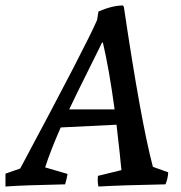

<svg xmlns="http://www.w3.org/2000/svg" viewBox="-41 -671 660 702"><path d="M-21 11V-36L33 -55Q277 -511 314 -598L319 -629Q370 -651 409 -651L412 -645Q474 -227 518 -61L574 -41Q573 -18 564 3Q406 6 319 11Q315 -5 317 -28L403 -49Q399 -94 385 -215L181 -205Q144 -121 124 -59L206 -35Q202 -12 197 3Q45 6 -21 11ZM332 -515Q323 -496 280 -410Q237 -324 212 -271H378Q358 -419 335 -516Z"/></svg>

Font: Albura Medium
Style: Italic
Weight: 462
Italic angle: -7°
Designer: Mercedes Jáuregui
Foundry: Omnibus-Type Team
Version: Version 1.000